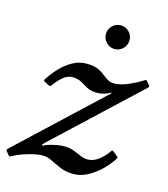

<svg xmlns="http://www.w3.org/2000/svg" viewBox="-161 -844 823 942"><g transform="rotate(15 250.0 -372.5)"><path d="M336 -634.5Q311.5 -634.5 293.8 -652.5Q276 -670.5 276 -695Q276 -720 293.8 -737.5Q311.5 -755 336 -755Q361 -755 378.5 -737.5Q396 -720 396 -695Q396 -670.5 378.5 -652.5Q361 -634.5 336 -634.5ZM53 -416Q71.5 -443.5 97.2 -469.5Q123 -495.5 154.8 -512.8Q186.5 -530 222 -530Q257.5 -530 278.8 -521Q300 -512 314.2 -500.5Q328.5 -489 342.8 -480Q357 -471 378 -471Q409.5 -471 448.2 -488Q487 -505 513 -521.5Q521 -526.5 523.8 -528Q526.5 -529.5 532.5 -522L542.5 -509.5Q548 -503 548 -500.5Q548 -498 541.5 -492L137.5 -113.5Q127 -104 119.5 -96.2Q112 -88.5 114.5 -86Q117.5 -83.5 123.5 -88Q129.5 -92.5 147.5 -97.5Q192.5 -110 222 -110Q249 -110 270.8 -101.8Q292.5 -93.5 311.2 -85.2Q330 -77 348 -77Q376 -77 401.5 -96Q427 -115 445 -139.5Q449.5 -146 451.8 -149.8Q454 -153.5 460.5 -148L477.5 -134.5Q486 -128 487.5 -125.5Q489 -123 483 -113.5Q464.5 -85 435.5 -56.5Q406.5 -28 371 -9Q335.5 10 298 10Q261 10 232.2 -2.2Q203.5 -14.5 179.2 -26.8Q155 -39 132 -39Q110 -39 82.2 -32.5Q54.5 -26 28 -16.2Q1.5 -6.5 -16.5 4Q-24.5 8.5 -26.5 7.5Q-28.5 6.5 -34 0L-44 -12.5Q-49.5 -19.5 -47.2 -22.2Q-45 -25 -38.5 -31L359.5 -404Q367.5 -411.5 373.2 -416Q379 -420.5 377.5 -423Q376 -425.5 370.2 -421Q364.5 -416.5 351.5 -412.5Q330 -405 308 -405Q276 -405 256.5 -415.8Q237 -426.5 219 -437.2Q201 -448 173 -448Q149.5 -448 128.2 -431Q107 -414 91 -392Q82.5 -380.5 79.5 -378Q76.5 -375.5 63 -382.5L49 -390Q39 -395.5 43.2 -401.5Q47.5 -407.5 53 -416Z"/></g></svg>

Font: Besley*
Style: Italic
Weight: 400
Italic angle: -13°
Designer: Owen Earl
Foundry: indestructible type*
Version: Version 2.000; ttfautohint (v1.8.3)